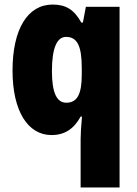

<svg xmlns="http://www.w3.org/2000/svg" viewBox="-20 -649 600 843"><path d="M334 -38V174H505V-619H357L344 -550H337C306 -606 270 -629 211 -629C102 -629 35 -522 35 -339C35 -162 102 -56 206 -56C265 -56 305 -84 334 -137H340C336 -94 334 -61 334 -38ZM271 -198C229 -198 208 -242 208 -337C208 -438 230 -487 270 -487C321 -487 339 -444 339 -349V-322C339 -237 320 -198 271 -198Z"/></svg>

Font: Noto Sans Malayalam UI Condensed Black
Style: Regular
Weight: 900
Width: 3
Designer: Jelle Bosma - Monotype Design Team
Foundry: Monotype Imaging Inc.
Version: Version 2.104